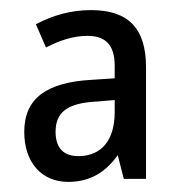

<svg xmlns="http://www.w3.org/2000/svg" viewBox="-20 -742 359 380"><path d="M160 -722C121 -722 85 -712 51 -694L71 -648C98 -662 125 -671 153 -671C188 -671 207 -654 207 -612V-587L161 -584C73 -579 28 -548 28 -481C28 -421 62 -382 115 -382C158 -382 189 -401 213 -435L225 -388H269V-609C269 -686 234 -722 160 -722ZM171 -541 207 -544V-520C207 -466 182 -433 135 -433C107 -433 90 -448 90 -481C90 -519 112 -538 171 -541Z"/></svg>

Font: Noto Sans Lao UI Cond
Style: Regular
Weight: 400
Width: 3
Designer: Monotype Design Team
Foundry: Monotype Imaging Inc.
Version: Version 2.000